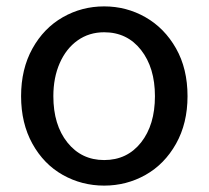

<svg xmlns="http://www.w3.org/2000/svg" viewBox="-20 -568 653 601"><path d="M46 -267Q46 -352 81.5 -416Q117 -480 176.5 -514Q236 -548 306 -548Q376 -548 435.5 -514Q495 -480 531 -416.5Q567 -353 567 -267Q567 -182 531 -118Q495 -54 435.5 -20.5Q376 13 306 13Q236 13 176.5 -20.5Q117 -54 81.5 -118Q46 -182 46 -267ZM465 -267Q465 -356 421.5 -411.5Q378 -467 306 -467Q259 -467 223 -441.5Q187 -416 167 -370.5Q147 -325 147 -267Q147 -177 191 -122Q235 -67 306 -67Q378 -67 421.5 -122Q465 -177 465 -267Z"/></svg>

Font: Nebula Sans Medium
Style: Regular
Weight: 500
Designer: Paul D. Hunt for Adobe (as Source Sans)
Foundry: Nebula Entertainment & Broadcasting LLC
Version: Version 1.010